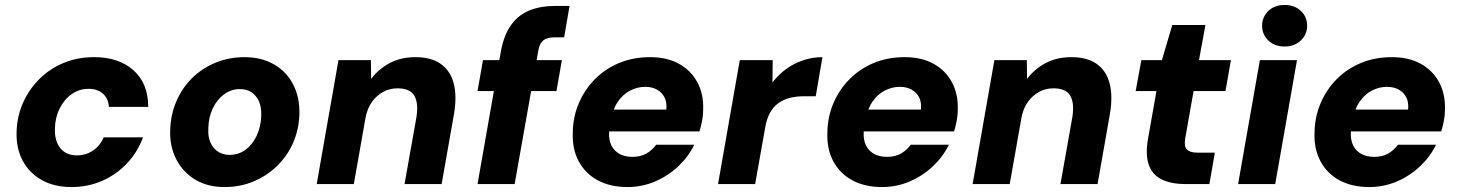

<svg xmlns="http://www.w3.org/2000/svg" viewBox="-20 -744 5899 776"><path d="M269 12Q199 12 148.5 -16.5Q98 -45 71.5 -95Q45 -145 47 -211Q49 -275 73.5 -329.5Q98 -384 140 -425.5Q182 -467 238 -490Q294 -513 361 -513Q460 -513 519.5 -460Q579 -407 579 -312H420Q418 -346 396 -365.5Q374 -385 338 -385Q301 -385 270.5 -364Q240 -343 221.5 -306.5Q203 -270 202 -225Q201 -200 206.5 -180Q212 -160 223.5 -145.5Q235 -131 252 -123.5Q269 -116 290 -116Q315 -116 336.5 -125Q358 -134 374 -150.5Q390 -167 399 -189H558Q536 -129 493 -83.5Q450 -38 392.5 -13Q335 12 269 12Z M887 12Q819 12 769 -18Q719 -48 692 -101Q665 -154 668 -220Q670 -282 693.5 -336Q717 -390 757.5 -429.5Q798 -469 852 -491Q906 -513 968 -513Q1036 -513 1087 -484Q1138 -455 1165 -402.5Q1192 -350 1190 -282Q1188 -220 1164.5 -166.5Q1141 -113 1099.5 -73Q1058 -33 1004.5 -10.5Q951 12 887 12ZM907 -118Q944 -118 972 -138.5Q1000 -159 1017 -194.5Q1034 -230 1036 -276Q1037 -311 1026.5 -334.5Q1016 -358 996.5 -371Q977 -384 950 -384Q915 -384 886.5 -363.5Q858 -343 840.5 -307Q823 -271 822 -225Q820 -191 831 -167Q842 -143 862 -130.5Q882 -118 907 -118Z M1260 0 1348 -501H1479L1480 -425Q1510 -465 1555 -489Q1600 -513 1659 -513Q1724 -513 1762.5 -485Q1801 -457 1814 -406Q1827 -355 1815 -284L1765 0H1615L1663 -270Q1672 -326 1655 -356.5Q1638 -387 1586 -387Q1555 -387 1528.5 -372.5Q1502 -358 1483 -331.5Q1464 -305 1457 -266L1410 0Z M1910 0 2005 -540Q2018 -606 2047.5 -645.5Q2077 -685 2121.5 -702.5Q2166 -720 2221 -720H2282L2260 -593H2221Q2191 -593 2176 -581Q2161 -569 2156 -541L2060 0ZM1910 -376 1932 -501H2251L2229 -376Z M2516 12Q2446 12 2395.5 -15.5Q2345 -43 2318.5 -93Q2292 -143 2295 -210Q2296 -272 2319.5 -327Q2343 -382 2384.5 -424Q2426 -466 2482.5 -489.5Q2539 -513 2608 -513Q2676 -513 2724.5 -486Q2773 -459 2798.5 -411.5Q2824 -364 2822 -301Q2822 -278 2817.5 -255Q2813 -232 2807 -213H2399L2415 -301H2673Q2676 -331 2665.5 -351Q2655 -371 2635 -382Q2615 -393 2588 -393Q2556 -393 2527 -378Q2498 -363 2477.5 -333.5Q2457 -304 2449 -258L2444 -228Q2438 -194 2446.5 -167.5Q2455 -141 2478 -125.5Q2501 -110 2536 -110Q2569 -110 2592.5 -123.5Q2616 -137 2632 -159H2786Q2762 -110 2721 -71.5Q2680 -33 2627.5 -10.5Q2575 12 2516 12Z M2882 0 2970 -501H3103L3102 -411Q3127 -443 3158 -465.5Q3189 -488 3226.5 -500.5Q3264 -513 3304 -513L3277 -355H3229Q3199 -355 3173 -348.5Q3147 -342 3126.5 -327.5Q3106 -313 3092 -288Q3078 -263 3072 -225L3032 0Z M3545 12Q3475 12 3424.5 -15.5Q3374 -43 3347.5 -93Q3321 -143 3324 -210Q3325 -272 3348.5 -327Q3372 -382 3413.5 -424Q3455 -466 3511.5 -489.5Q3568 -513 3637 -513Q3705 -513 3753.5 -486Q3802 -459 3827.5 -411.5Q3853 -364 3851 -301Q3851 -278 3846.5 -255Q3842 -232 3836 -213H3428L3444 -301H3702Q3705 -331 3694.5 -351Q3684 -371 3664 -382Q3644 -393 3617 -393Q3585 -393 3556 -378Q3527 -363 3506.5 -333.5Q3486 -304 3478 -258L3473 -228Q3467 -194 3475.5 -167.5Q3484 -141 3507 -125.5Q3530 -110 3565 -110Q3598 -110 3621.5 -123.5Q3645 -137 3661 -159H3815Q3791 -110 3750 -71.5Q3709 -33 3656.5 -10.5Q3604 12 3545 12Z M3911 0 3999 -501H4130L4131 -425Q4161 -465 4206 -489Q4251 -513 4310 -513Q4375 -513 4413.5 -485Q4452 -457 4465 -406Q4478 -355 4466 -284L4416 0H4266L4314 -270Q4323 -326 4306 -356.5Q4289 -387 4237 -387Q4206 -387 4179.5 -372.5Q4153 -358 4134 -331.5Q4115 -305 4108 -266L4061 0Z M4774 0Q4711 0 4673 -20Q4635 -40 4622 -81Q4609 -122 4620 -184L4654 -376H4570L4593 -501H4676L4718 -643H4852L4826 -501H4955L4933 -376H4804L4770 -183Q4765 -151 4778 -139Q4791 -127 4820 -127H4890L4868 0Z M4984 0 5072 -501H5222L5134 0ZM5172 -556Q5131 -556 5106 -580.5Q5081 -605 5081 -640Q5081 -675 5106 -699.5Q5131 -724 5172 -724Q5212 -724 5237.5 -700Q5263 -676 5263 -640Q5263 -605 5237.5 -580.5Q5212 -556 5172 -556Z M5514 12Q5444 12 5393.5 -15.5Q5343 -43 5316.5 -93Q5290 -143 5293 -210Q5294 -272 5317.5 -327Q5341 -382 5382.5 -424Q5424 -466 5480.5 -489.5Q5537 -513 5606 -513Q5674 -513 5722.5 -486Q5771 -459 5796.5 -411.5Q5822 -364 5820 -301Q5820 -278 5815.5 -255Q5811 -232 5805 -213H5397L5413 -301H5671Q5674 -331 5663.5 -351Q5653 -371 5633 -382Q5613 -393 5586 -393Q5554 -393 5525 -378Q5496 -363 5475.5 -333.5Q5455 -304 5447 -258L5442 -228Q5436 -194 5444.5 -167.5Q5453 -141 5476 -125.5Q5499 -110 5534 -110Q5567 -110 5590.5 -123.5Q5614 -137 5630 -159H5784Q5760 -110 5719 -71.5Q5678 -33 5625.5 -10.5Q5573 12 5514 12Z"/></svg>

Font: DM Sans 17pt Black
Style: Italic
Weight: 900
Italic angle: -10°
Version: Version 4.004;gftools[0.9.30]